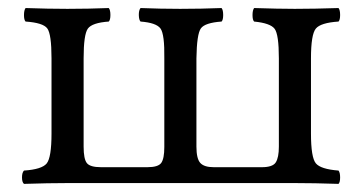

<svg xmlns="http://www.w3.org/2000/svg" viewBox="-20 -451 889 473"><path d="M746.1 -122.1Q746.1 -63 758.1 -48.6Q770 -34.2 814 -30.8Q817.9 -25.9 817.9 -13.9Q817.9 -2 814 2Q753.9 0 706.1 0H147Q99.1 0 39.1 2Q34.2 -2 34.2 -13.9Q34.2 -25.9 39.1 -30.8Q83 -33.7 95 -48.3Q106.9 -63 106.9 -122.1V-307.1Q106.9 -367.2 96.4 -381.1Q85.9 -395 43 -397.9Q39.1 -401.9 39.1 -413.8Q39.1 -425.8 43 -431.2Q99.1 -429.2 146 -429.2Q197.8 -429.2 248 -431.2Q252 -426.3 252 -414.1Q252 -401.9 248 -397.9Q207 -395 196.5 -380.6Q186 -366.2 186 -307.1V-89.8Q186 -59.1 194.1 -49.1Q202.1 -39.1 229 -39.1H342.8Q369.6 -39.1 377.2 -49.6Q384.8 -60.1 384.8 -88.9V-307.1Q385.7 -366.2 375.5 -380.6Q365.2 -395 326.2 -397.9Q322.3 -401.9 322 -413.8Q321.8 -425.8 326.2 -431.2Q376 -429.2 423.8 -429.2Q475.6 -429.2 525.9 -431.2Q529.8 -426.3 529.8 -414.1Q529.8 -401.9 525.9 -397.9Q484.9 -395 474.9 -381.1Q464.8 -367.2 463.9 -307.1V-89.8Q463.9 -60.1 473.4 -49.6Q482.9 -39.1 506.8 -39.1H625Q651.9 -39.1 659.4 -51Q667 -63 667 -89.8V-307.1Q667 -366.2 656.5 -380.1Q646 -394 606 -397.9Q602.1 -401.9 602.1 -413.8Q602.1 -425.8 606 -431.2Q666 -429.2 706.1 -429.2Q753.9 -429.2 814 -431.2Q817.9 -426.3 817.9 -414.1Q817.9 -401.9 814 -397.9Q770 -395 758.1 -380.6Q746.1 -366.2 746.1 -307.1Z"/></svg>

Font: Linux Libertine O
Style: Regular
Weight: 400
Designer: Philipp H. Poll
Foundry: Philipp H. Poll
Version: Version 5.3.0